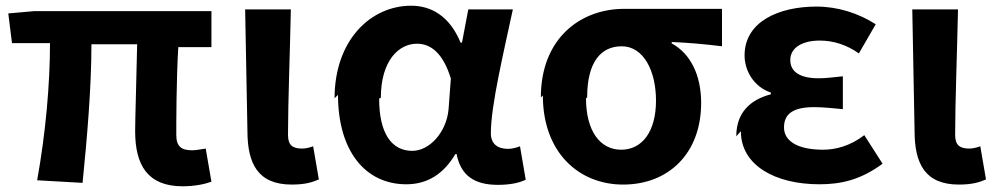

<svg xmlns="http://www.w3.org/2000/svg" viewBox="-20 -589 3491 672"><path d="M22 -438H155C155 -296 140 -124 110 42L269 51C285 -109 300 -283 300 -434H460C458 -324 453 -174 453 -130C453 -12 496 63 619 63C663 63 698 55 720 47L700 -69C681 -66 664 -63 653 -63C616 -63 597 -75 597 -117C597 -153 597 -310 604 -424H720V-550H99L9 -542Z M846 -131C846 -17 882 57 1001 57C1048 57 1073 49 1096 39L1076 -77C1063 -72 1048 -69 1038 -69C1005 -69 988 -80 988 -117C988 -230 995 -409 998 -556H838Z M1163 -257C1163 -60 1259 56 1402 56C1475 56 1532 21 1574 -50H1578C1593 27 1642 58 1723 58C1768 58 1800 50 1820 40L1800 -77C1785 -71 1770 -68 1758 -68C1723 -68 1698 -84 1698 -123C1698 -220 1744 -411 1775 -556H1619L1597 -440H1592C1554 -532 1490 -569 1419 -569C1278 -569 1151 -449 1151 -245ZM1313 -247C1313 -377 1376 -436 1439 -436C1489 -436 1531 -402 1558 -314L1550 -207C1543 -127 1484 -61 1423 -61C1352 -61 1307 -120 1307 -244Z M1880 -255C1880 -54 2007 57 2161 57C2319 57 2434 -51 2434 -229C2434 -327 2396 -402 2331 -437V-442C2395 -439 2441 -435 2507 -427V-558H2164C2014 -558 1873 -457 1873 -248ZM2035 -248C2035 -373 2084 -427 2156 -427C2233 -427 2276 -340 2276 -237C2276 -129 2228 -65 2154 -65C2080 -65 2031 -131 2031 -245Z M2573 -130C2573 -9 2695 56 2848 56C2925 56 2993 40 3069 -16L3005 -116C2956 -78 2904 -65 2861 -65C2772 -65 2724 -95 2724 -143C2724 -192 2758 -214 2830 -214C2862 -214 2896 -210 2930 -207V-322C2901 -319 2871 -315 2846 -315C2779 -315 2746 -338 2746 -379C2746 -422 2788 -447 2849 -447C2897 -447 2944 -432 2986 -402L3045 -504C2985 -543 2911 -566 2838 -566C2705 -566 2586 -513 2586 -395C2586 -344 2616 -286 2678 -265V-259C2606 -240 2557 -195 2557 -112Z M3181 -131C3181 -17 3217 57 3336 57C3383 57 3408 49 3431 39L3411 -77C3398 -72 3383 -69 3373 -69C3340 -69 3323 -80 3323 -117C3323 -230 3330 -409 3333 -556H3173Z"/></svg>

Font: GenEiGothic-pro-Regular
Style: Bold
Weight: 700
Designer: Ryoko NISHIZUKA (kana & ideographs); Paul D. Hunt (Latin, Greek & Cyrillic); Wenlong ZHANG (bopomofo); Sandoll Communica
Foundry: Adobe Systems Incorporated; o_tamon
Version: Version 1.000.140830